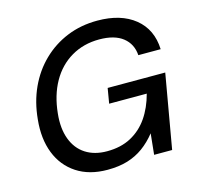

<svg xmlns="http://www.w3.org/2000/svg" viewBox="-105 -824 978 947"><g transform="rotate(-15 384.0 -350.0)"><path d="M331 12Q238 12 174 -30Q110 -72 81 -146Q52 -220 62 -317Q70 -404 103 -476Q136 -548 190.5 -601Q245 -654 316 -683Q387 -712 471 -712Q591 -712 662 -654.5Q733 -597 737 -495H623Q619 -553 576.5 -586.5Q534 -620 456 -620Q376 -620 313 -583Q250 -546 212 -478.5Q174 -411 165 -320Q157 -245 177.5 -190Q198 -135 243 -106Q288 -77 352 -77Q423 -77 475 -105Q527 -133 561.5 -183Q596 -233 614 -301H422L435 -378H729L663 0H571L582 -107Q551 -68 514.5 -41.5Q478 -15 433.5 -1.5Q389 12 331 12Z"/></g></svg>

Font: DM Sans 12pt Medium
Style: Italic
Weight: 500
Italic angle: -10°
Version: Version 4.004;gftools[0.9.30]